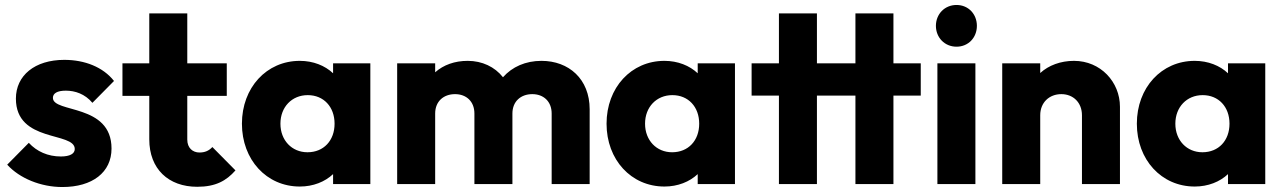

<svg xmlns="http://www.w3.org/2000/svg" viewBox="-20 -741 5168 773"><path d="M231 12C352 12 429 -47 429 -143C429 -325 193 -285 193 -347C193 -365 210 -376 245 -376C282 -376 322 -363 352 -327L439 -415C395 -471 321 -500 239 -500C120 -500 44 -437 44 -344C44 -165 281 -212 281 -141C281 -122 261 -111 225 -111C173 -111 128 -131 96 -166L9 -78C59 -23 144 12 231 12Z M774 11C848 11 891 -13 928 -55L835 -149C821 -134 805 -127 783 -127C756 -127 734 -145 734 -179V-355H893V-486H734V-687H581V-486H473V-355H581V-180C581 -61 658 11 774 11Z M1187 10C1241 10 1288 -9 1321 -40V0H1471V-486H1321V-446C1288 -477 1241 -496 1187 -496C1053 -496 954 -388 954 -243C954 -98 1053 10 1187 10ZM1109 -243C1109 -310 1155 -358 1219 -358C1283 -358 1327 -311 1327 -243C1327 -175 1283 -128 1218 -128C1155 -128 1109 -176 1109 -243Z M1579 0H1732V-284C1732 -333 1766 -362 1812 -362C1857 -362 1890 -333 1890 -284V0H2043V-284C2043 -333 2077 -362 2123 -362C2168 -362 2201 -333 2201 -284V0H2354V-301C2354 -423 2270 -496 2160 -496C2096 -496 2042 -472 2005 -430C1972 -472 1921 -496 1863 -496C1811 -496 1766 -480 1732 -450V-486H1579Z M2655 10C2709 10 2756 -9 2789 -40V0H2939V-486H2789V-446C2756 -477 2709 -496 2655 -496C2521 -496 2422 -388 2422 -243C2422 -98 2521 10 2655 10ZM2577 -243C2577 -310 2623 -358 2687 -358C2751 -358 2795 -311 2795 -243C2795 -175 2751 -128 2686 -128C2623 -128 2577 -176 2577 -243Z M3116 0H3269V-356H3424V0H3577V-356H3687V-486H3577V-687H3424V-486H3269V-687H3116V-486H3006V-356H3116Z M3754 0H3907V-486H3754ZM3748 -637C3748 -590 3783 -553 3831 -553C3879 -553 3913 -590 3913 -637C3913 -684 3879 -721 3831 -721C3783 -721 3748 -684 3748 -637Z M4336 -277V0H4489V-311C4489 -411 4411 -496 4304 -496C4250 -496 4202 -478 4168 -447V-486H4015V0H4168V-277C4168 -328 4204 -362 4253 -362C4301 -362 4336 -328 4336 -277Z M4790 10C4844 10 4891 -9 4924 -40V0H5074V-486H4924V-446C4891 -477 4844 -496 4790 -496C4656 -496 4557 -388 4557 -243C4557 -98 4656 10 4790 10ZM4712 -243C4712 -310 4758 -358 4822 -358C4886 -358 4930 -311 4930 -243C4930 -175 4886 -128 4821 -128C4758 -128 4712 -176 4712 -243Z"/></svg>

Font: MV Cash
Style: Bold
Weight: 700
Designer: Rodrigo Fuenzalida
Foundry: fragTYPE
Version: Version 1.100;Glyphs 3.1.2 (3151)